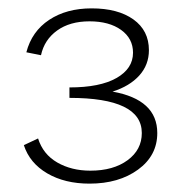

<svg xmlns="http://www.w3.org/2000/svg" viewBox="-20 -435 442 459"><path d="M356 -117Q356 -63 310 -29.5Q264 4 194 4Q135 4 93 -20.5Q51 -45 37 -88L71 -104Q83 -66 117 -46.5Q151 -27 196 -27Q251 -27 285 -52Q319 -77 319 -117Q319 -201 146 -201V-226Q219 -226 258.5 -248.5Q298 -271 298 -309Q298 -343 269.5 -363.5Q241 -384 194 -384Q147 -384 116.5 -362Q86 -340 78 -303L43 -310Q56 -360 97.5 -387.5Q139 -415 199 -415Q262 -415 299 -388.5Q336 -362 336 -315Q336 -280 313 -254.5Q290 -229 249 -216Q356 -197 356 -117Z"/></svg>

Font: Ysabeau Light
Style: Regular
Weight: 300
Designer: Christian Thalmann (Catharsis Fonts)
Version: Version 0.003